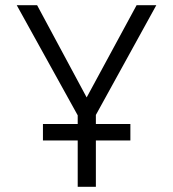

<svg xmlns="http://www.w3.org/2000/svg" viewBox="-20 -720 668 740"><path d="M145.5 -178.5V-242H279.5V-275.5L44.5 -700H123L314 -344.5L506.5 -700H582.5L349.5 -277V-242H482.5V-178.5H349.5V0H279.5V-178.5Z"/></svg>

Font: Overpass Light
Style: Regular
Weight: 300
Designer: Delve Withrington, Dave Bailey, Thomas Jockin
Foundry: Delve Fonts LLC
Version: Version 4.000; ttfautohint (v1.8.3)